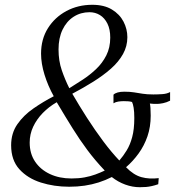

<svg xmlns="http://www.w3.org/2000/svg" viewBox="-20 -772 738 802"><path d="M269 8Q206 8 150.8 -9.5Q95.5 -27 61 -65Q26.5 -103 26.5 -165Q26.5 -216 52.8 -253.5Q79 -291 120 -319.2Q161 -347.5 204.5 -370Q180.5 -413 166 -459.8Q151.5 -506.5 151.5 -548Q151.5 -608.5 180.2 -654.2Q209 -700 257.5 -726Q306 -752 365.5 -752Q415 -752 447.5 -732.2Q480 -712.5 496 -681.5Q512 -650.5 512 -616.5Q512 -579 493.8 -546.2Q475.5 -513.5 443.5 -485.2Q411.5 -457 370 -431Q328.5 -405 282 -380.5Q310 -332 343.2 -280.2Q376.5 -228.5 411.2 -182Q446 -135.5 478.5 -101.5Q495 -120.5 509.2 -143.8Q523.5 -167 532.2 -199.5Q541 -232 541 -279Q541 -306 538.2 -322Q535.5 -338 531.5 -346Q525 -348 516.5 -348.8Q508 -349.5 497 -349.5Q486.5 -349.5 474.5 -347.8Q462.5 -346 454 -340.5V-376.5Q460 -382.5 471.5 -385.8Q483 -389 499 -389Q523 -389 540 -386.2Q557 -383.5 575.5 -380.5Q594 -377.5 620.5 -377.5Q638.5 -377.5 657.8 -378.8Q677 -380 690.5 -387.5V-351.5Q676 -344 661 -341Q646 -338 636.5 -338Q629 -338 621.5 -338.2Q614 -338.5 606 -339.5Q607.5 -333.5 608.5 -321Q609.5 -308.5 609.5 -289Q609.5 -242 596 -202.8Q582.5 -163.5 559 -131Q535.5 -98.5 506.5 -73.5Q538 -41 571 -32Q604 -23 643 -28L641 -2.5Q626.5 2.5 614.2 5.2Q602 8 590.2 9Q578.5 10 564 10Q533.5 10 503.2 -1Q473 -12 447 -32.5Q420.5 -19 392.2 -10Q364 -1 333.5 3.5Q303 8 269 8ZM278.5 -26.5Q308.5 -26.5 333 -31Q357.5 -35.5 378.5 -43.2Q399.5 -51 417.5 -59.5Q376 -103.5 344.8 -145.5Q313.5 -187.5 283.5 -235.5Q253.5 -283.5 217 -345Q184 -326 158.5 -299.8Q133 -273.5 118.5 -242.5Q104 -211.5 104 -176.5Q104 -130.5 126.5 -97Q149 -63.5 188.5 -45Q228 -26.5 278.5 -26.5ZM269.5 -403.5Q296 -420 325.5 -439.2Q355 -458.5 381.2 -483.2Q407.5 -508 424 -540.5Q440.5 -573 440.5 -615Q440.5 -649.5 428.8 -673.2Q417 -697 397.5 -709Q378 -721 354 -721Q317 -721 287.5 -702Q258 -683 241.2 -648Q224.5 -613 224.5 -565.5Q224.5 -518 238 -478.8Q251.5 -439.5 269.5 -403.5Z"/></svg>

Font: Merriweather 96pt Light
Style: Italic
Weight: 300
Italic angle: -7.8°
Version: Version 2.101